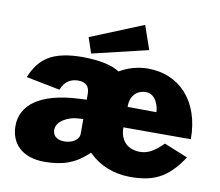

<svg xmlns="http://www.w3.org/2000/svg" viewBox="-81 -832 1075 939"><g transform="rotate(10 456.5 -362.5)"><path d="M566 -735 304 -628 330 -551 607 -617ZM548 -223H883C883 -415 771 -527 618 -527C568 -527 519 -513 477 -488C440 -512 382 -526 295 -527C139 -527 79 -477 40 -383L208 -350C226 -398 261 -410 291 -410C330 -410 348 -390 348 -354V-325L308 -323C121 -314 27 -244 27 -139C27 -51 86 10 196 10C286 10 349 -12 409 -69C412 -73 415 -73 419 -69C468 -20 540 10 622 10C736 10 806 -20 880 -132L762 -180C716 -134 684 -119 648 -119C592 -119 548 -152 548 -223ZM627 -412C676 -412 694 -354 694 -324L551 -325C550 -385 587 -412 627 -412ZM348 -229V-156C348 -124 312 -105 275 -105C237 -105 217 -124 217 -152C217 -200 280 -224 317 -227Z"/></g></svg>

Font: United Sans Black
Style: Regular
Weight: 900
Designer: Pablo Impallari, Rodrigo Fuenzalida (Modified by Dan O. Williams)
Version: Version 1.000;PS 001.000;hotconv 1.0.88;makeotf.lib2.5.64775